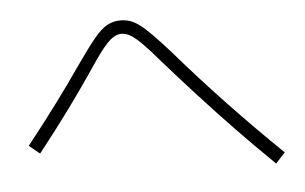

<svg xmlns="http://www.w3.org/2000/svg" viewBox="-44 -687 1088 686"><g transform="rotate(-5 500.0 -344.0)"><path d="M920 -65Q847 -136 784 -201.5Q721 -267 662.5 -331Q604 -395 546 -461Q507 -507 482.5 -531.5Q458 -556 441.5 -565.5Q425 -575 409 -575Q394 -575 378 -564.5Q362 -554 339.5 -525.5Q317 -497 280 -441Q244 -388 197 -323.5Q150 -259 83 -174L45 -205Q112 -290 160 -355Q208 -420 245 -474Q287 -534 313.5 -566.5Q340 -599 362 -611Q384 -623 409 -623Q428 -623 444.5 -617.5Q461 -612 479.5 -598Q498 -584 522 -559.5Q546 -535 581 -496Q670 -393 760 -298Q850 -203 954 -102Z"/></g></svg>

Font: M PLUS 2 Light
Style: Regular
Weight: 300
Designer: Coji Morishita
Foundry: UNDERFOREST DESIGN
Version: Version 1.001